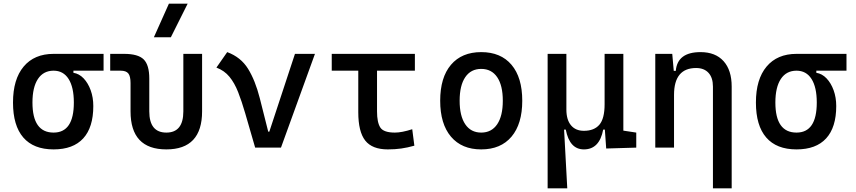

<svg xmlns="http://www.w3.org/2000/svg" viewBox="-20 -815 4728 1060"><path d="M275.9 9.8Q165.5 9.8 108.6 -55.9Q51.8 -121.6 51.8 -249Q51.8 -377.4 110.6 -447.5Q169.4 -517.6 275.9 -517.6H551.8V-424.8H385.3V-413.1Q417 -408.2 441.7 -382.3Q466.3 -356.4 480.7 -316.7Q495.1 -276.9 495.1 -229.5Q495.1 -111.8 439.5 -51Q383.8 9.8 275.9 9.8ZM275.9 -83Q387.7 -83 387.7 -249Q387.7 -333.5 358.6 -379.2Q329.6 -424.8 275.9 -424.8Q219.7 -424.8 189.5 -379.2Q159.2 -333.5 159.2 -249Q159.2 -83 275.9 -83Z M898.4 9.8Q700.7 9.8 700.7 -200.2V-356.4Q700.7 -394 688.5 -409.4Q676.3 -424.8 646 -424.8H588.4V-517.6H665.5Q742.2 -517.6 773.2 -487.1Q804.2 -456.5 804.2 -380.9V-200.2Q804.2 -83 898.4 -83Q992.2 -83 992.2 -200.2V-517.6H1095.7V-200.2Q1095.7 9.8 898.4 9.8ZM829.6 -609.4 912.6 -794.9H1016.1L923.3 -609.4Z M1388.7 0 1333.5 -190.4Q1314.5 -255.9 1294.7 -306.4Q1274.9 -356.9 1246.8 -391.1Q1218.8 -425.3 1174.8 -441.9L1234.4 -527.3Q1309.6 -499.5 1349.4 -435.3Q1389.2 -371.1 1414.1 -273.4L1460.9 -87.9H1466.8L1608.4 -517.6H1718.8L1531.2 0Z M2121.1 9.8Q2034.7 9.8 1996.3 -39.1Q1958 -87.9 1958 -195.3V-424.8H1811.5V-517.6H2270.5V-424.8H2061.5V-200.2Q2061.5 -138.7 2079.8 -110.8Q2098.1 -83 2160.2 -83Q2198.2 -83 2255.9 -101.6L2267.6 -10.7Q2230 0 2195.3 4.9Q2160.6 9.8 2121.1 9.8Z M2636.7 9.8Q2529.3 9.8 2469.7 -60.5Q2410.2 -130.9 2410.2 -258.8Q2410.2 -387.2 2469.7 -457.3Q2529.3 -527.3 2636.7 -527.3Q2744.6 -527.3 2804 -457.3Q2863.3 -387.2 2863.3 -258.8Q2863.3 -130.9 2804 -60.5Q2744.6 9.8 2636.7 9.8ZM2636.7 -83Q2693.8 -83 2724.9 -128.9Q2755.9 -174.8 2755.9 -258.8Q2755.9 -343.3 2724.9 -388.9Q2693.8 -434.6 2636.7 -434.6Q2579.6 -434.6 2548.6 -388.9Q2517.6 -343.3 2517.6 -258.8Q2517.6 -174.8 2548.6 -128.9Q2579.6 -83 2636.7 -83Z M3203.6 9.8Q3124.5 9.8 3103.5 -99.6H3094.2L3111.8 224.6H3003.4V-517.6H3106.9V-210Q3106.9 -153.8 3132.3 -123.3Q3157.7 -92.8 3203.6 -92.8Q3260.3 -92.8 3289.1 -126.5Q3317.9 -160.2 3317.9 -239.3V-517.6H3421.4V-93.8L3492.7 -83V0L3326.7 4.9L3319.3 -99.6H3310.1Q3289.6 9.8 3203.6 9.8Z M3916 224.6V-336.9Q3916 -386.2 3891.6 -412.8Q3867.2 -439.5 3823.2 -439.5Q3701.2 -439.5 3701.2 -291V0H3597.7V-517.6H3691.4L3699.7 -423.8H3710.9Q3719.7 -527.3 3847.7 -527.3Q3929.7 -527.3 3974.6 -477.5Q4019.5 -427.7 4019.5 -336.9V224.6Z M4377.4 9.8Q4267.1 9.8 4210.2 -55.9Q4153.3 -121.6 4153.3 -249Q4153.3 -377.4 4212.2 -447.5Q4271 -517.6 4377.4 -517.6H4653.3V-424.8H4486.8V-413.1Q4518.6 -408.2 4543.2 -382.3Q4567.9 -356.4 4582.3 -316.7Q4596.7 -276.9 4596.7 -229.5Q4596.7 -111.8 4541 -51Q4485.4 9.8 4377.4 9.8ZM4377.4 -83Q4489.3 -83 4489.3 -249Q4489.3 -333.5 4460.2 -379.2Q4431.2 -424.8 4377.4 -424.8Q4321.3 -424.8 4291 -379.2Q4260.7 -333.5 4260.7 -249Q4260.7 -83 4377.4 -83Z"/></svg>

Font: CaskaydiaCove NFP
Style: Regular
Weight: 400
Designer: Aaron Bell
Foundry: Saja Typeworks
Version: Version 2111.001; VTT 6.35;Nerd Fonts 3.1.1